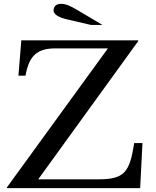

<svg xmlns="http://www.w3.org/2000/svg" viewBox="-20 -980 810 1000"><path d="M722 -235H679C655 -79 626 -46 489 -46H179L700 -766V-770H91L76 -586H113C131 -690 174 -728 268 -728H542L16 -4V0H710ZM514 -850 384 -927C347 -949 324 -960 297 -960C274 -960 259 -947 259 -925C259 -904 289 -888 334 -878L454 -850Z"/></svg>

Font: Libre Baskerville
Style: Regular
Weight: 400
Designer: Pablo Impallari, Rodrigo Fuenzalida
Foundry: Pablo Impallari, Rodrigo Fuenzalida
Version: Version 1.051;Glyphs 3.2.3 (3260)